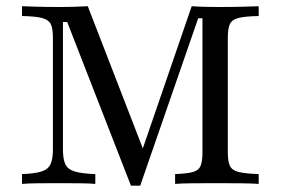

<svg xmlns="http://www.w3.org/2000/svg" viewBox="-20 -591 902 617"><path d="M400.8 5.6 196 -520.2H182.3V-110.5Q182.3 -79.8 189.9 -63.3Q197.6 -46.8 220.2 -39.9Q242.7 -33.1 286.3 -31.5V0Q271 -1.6 239.5 -2Q208.1 -2.4 168.5 -2.4Q129 -2.4 98.4 -2Q67.7 -1.6 50.8 0V-31.5Q91.9 -33.1 113.3 -39.9Q134.7 -46.8 142.3 -63.3Q150 -79.8 150 -109.7V-470.2Q150 -500 143.1 -513.7Q136.3 -527.4 115.3 -533.1Q94.4 -538.7 50.8 -539.5V-571Q69.4 -570.2 100 -569.4Q130.6 -568.5 169.4 -568.5Q199.2 -568.5 223.4 -569.4Q247.6 -570.2 262.1 -571L451.6 -81.5L426.6 -78.2L596 -571Q621 -569.4 641.5 -569Q662.1 -568.5 684.7 -568.5Q725 -568.5 758.9 -569.4Q792.7 -570.2 811.3 -571V-539.5Q768.5 -538.7 747.2 -533.5Q725.8 -528.2 719 -514.1Q712.1 -500 712.1 -470.2V-100.8Q712.1 -71.8 719 -57.7Q725.8 -43.5 747.2 -38.3Q768.5 -33.1 811.3 -31.5V0Q789.5 -1.6 753.6 -2Q717.7 -2.4 673.4 -2.4Q629 -2.4 595.2 -2Q561.3 -1.6 542.7 0V-31.5Q581.5 -33.1 600 -38.3Q618.5 -43.5 624.6 -58.1Q630.6 -72.6 630.6 -100.8V-532.3H616.9L430.6 5.6Z"/></svg>

Font: Playfair 12pt
Style: Regular
Weight: 400
Designer: Claus Eggers Sørensen
Foundry: Claus Eggers Sørensen
Version: Version 2.000;gftools[0.9.28]